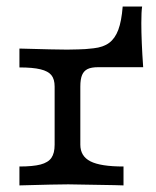

<svg xmlns="http://www.w3.org/2000/svg" viewBox="-20 -562 474 582"><path d="M145.6 -123.4V-299.5Q145.6 -322 135.8 -334.1Q126 -346.3 102.8 -351.9Q79.7 -357.6 38.9 -357.6V-414.8Q151.3 -411.6 183.5 -411.6Q204.9 -411.6 217.4 -412.3Q238.2 -412.5 263.4 -415.6Q293.1 -418.8 310.9 -432.1Q328.7 -445.3 338.6 -471.6Q348.4 -497.8 351.9 -542.1H410.8Q408.4 -526.8 408.4 -492.1Q408.4 -437.5 414 -358.3H277.4Q256.9 -358.3 245.5 -352.7Q234.1 -347.1 228.8 -334.6Q223.5 -322.1 223.5 -299.5V-123.4Q223.5 -88.5 254.2 -72.9Q284.8 -57.3 354.4 -57.3V0L327.1 -0.8Q211.3 -3.2 187 -3.2Q151.1 -3.2 38.9 0V-57.3Q79.6 -57.3 102.8 -63.3Q126 -69.4 135.8 -83.5Q145.6 -97.6 145.6 -123.4Z"/></svg>

Font: Playfair Micro SmCond SmLight
Style: Regular
Weight: 360
Width: 4
Designer: Claus Eggers Sørensen
Foundry: Claus Eggers Sørensen
Version: Version 2.100;Glyphs 3.2 (3219)